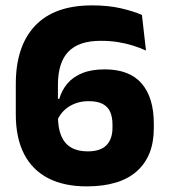

<svg xmlns="http://www.w3.org/2000/svg" viewBox="-20 -672 620 706"><path d="M298.7 13.3Q215.1 13.3 156.8 -16.9Q98.5 -47.2 68.3 -106.2Q38.1 -165.2 38.1 -251.2V-363.4Q38.1 -501.9 108.8 -577.1Q179.6 -652.2 318.4 -652.2Q378.1 -652.2 424.1 -641.6Q470.2 -631 501.9 -616.9L516.8 -486.1Q494.6 -496.4 469.2 -504.3Q443.8 -512.2 414.4 -517.1Q385 -521.9 349.9 -521.9Q270.1 -521.9 231.5 -482.1Q193 -442.4 193 -359.4V-245.9Q193 -201.7 205 -172.8Q217.1 -143.9 241.4 -129.7Q265.7 -115.4 302.1 -115.4Q349.8 -115.4 371.7 -138.3Q393.6 -161.2 393.6 -201.9V-214Q393.6 -240.9 385.4 -260.1Q377.2 -279.2 358 -289.6Q338.8 -300 305.7 -300Q278.4 -300 255.5 -291.1Q232.6 -282.3 215.8 -266.1Q199 -249.9 189.9 -227.6L173.1 -308.4H198Q206.7 -339.1 226.8 -363.6Q246.9 -388.1 281.1 -402.5Q315.3 -416.9 365.1 -416.9Q456.1 -416.9 500.9 -365Q545.6 -313 545.6 -217.2V-200.4Q545.6 -98.1 483.2 -42.4Q420.9 13.3 298.7 13.3Z"/></svg>

Font: Anek Tamil Medium
Style: Regular
Weight: 500
Designer: Aadarsh Rajan (Tamil), Yesha Goshar (Latin)
Foundry: Ek Type
Version: Version 1.003